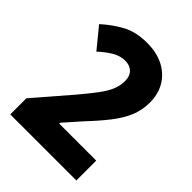

<svg xmlns="http://www.w3.org/2000/svg" viewBox="-207 -833 943 943"><g transform="rotate(45 264.5 -362.0)"><path d="M31 -112 189 -295Q234 -348 261.5 -385Q289 -422 301.5 -452Q314 -482 314 -515Q314 -549 295 -567.5Q276 -586 244 -586Q211 -586 179.5 -568Q148 -550 112 -517L26 -622Q73 -665 127 -694.5Q181 -724 259 -724Q325 -724 373.5 -699Q422 -674 448.5 -629.5Q475 -585 475 -526Q475 -473 456 -427.5Q437 -382 400 -334.5Q363 -287 310 -231L233 -144V-138H490V0H31Z"/></g></svg>

Font: Noto Sans Devanagari SemiCondensed ExtraBold
Style: Regular
Weight: 800
Width: 4
Designer: Jelle Bosma - Monotype Design Team
Foundry: Monotype Imaging Inc.
Version: Version 2.004; ttfautohint (v1.8.4.7-5d5b)